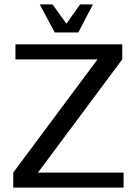

<svg xmlns="http://www.w3.org/2000/svg" viewBox="-20 -850 620 870"><path d="M540 0H40V-68L422 -581H50V-649H534V-581L152 -68H540ZM228 -703 160 -830H218L281 -743L343 -830H401L335 -703Z"/></svg>

Font: Play
Style: Regular
Weight: 400
Designer: Jonas Hecksher
Foundry: Jonas Hecksher, Playtypeª, e-types AS
Version: Version 1.002